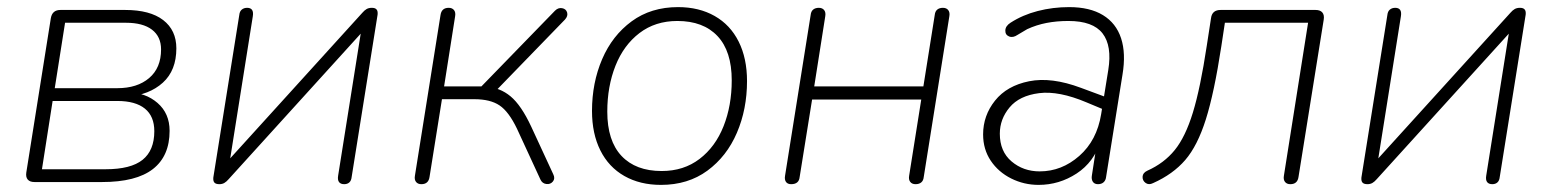

<svg xmlns="http://www.w3.org/2000/svg" viewBox="-20 -512 4363 540"><path d="M54 -27 123 -461Q127 -484 150 -484H332Q402 -484 439 -455.5Q476 -427 476 -376Q476 -314 438 -279.5Q400 -245 337 -240L339 -252Q389 -252 423 -222.5Q457 -193 457 -144Q457 -73 410 -36.5Q363 0 267 0H77Q64 0 58 -7Q52 -14 54 -27ZM414 -143Q414 -185 387.5 -206.5Q361 -228 310 -228H128L98 -36H277Q348 -36 381 -62.5Q414 -89 414 -143ZM433 -373Q433 -409 407.5 -428.5Q382 -448 334 -448H163L134 -264H310Q366 -264 399.5 -292.5Q433 -321 433 -373Z M580 -13 653 -470Q654 -480 660 -485Q666 -490 675 -490Q685 -490 689 -484Q693 -478 691 -466L622 -32H596L999 -476Q1005 -483 1011 -486.5Q1017 -490 1026 -490Q1035 -490 1039 -485.5Q1043 -481 1042 -471L969 -14Q968 -4 962.5 1Q957 6 948 6Q938 6 933.5 0Q929 -6 931 -18L1000 -452H1026L623 -8Q617 -1 611 2.5Q605 6 597 6Q587 6 583 1.5Q579 -3 580 -13Z M1147 -18 1219 -470Q1222 -490 1242 -490Q1252 -490 1257 -483.5Q1262 -477 1260 -466L1229 -269H1334L1541 -482Q1550 -491 1561 -489Q1572 -487 1575 -477Q1578 -467 1569 -457L1374 -256L1347 -268Q1386 -266 1416 -241Q1446 -216 1474 -156L1536 -22Q1542 -10 1535 -1.5Q1528 7 1516.5 5.5Q1505 4 1500 -7L1434 -150Q1411 -198 1385 -215.5Q1359 -233 1314 -233H1223L1188 -14Q1185 6 1165 6Q1155 6 1150 -0.5Q1145 -7 1147 -18Z M1645 -200Q1645 -279 1673.5 -345.5Q1702 -412 1756.5 -452Q1811 -492 1887 -492Q1946 -492 1990 -467Q2034 -442 2057.5 -395Q2081 -348 2081 -284Q2081 -205 2052.5 -138.5Q2024 -72 1969.5 -32Q1915 8 1839 8Q1780 8 1736 -17Q1692 -42 1668.5 -89Q1645 -136 1645 -200ZM2038 -286Q2038 -368 1998 -410.5Q1958 -453 1885 -453Q1823 -453 1778.5 -419Q1734 -385 1711 -327Q1688 -269 1688 -198Q1688 -116 1728 -73.5Q1768 -31 1841 -31Q1903 -31 1947.5 -65Q1992 -99 2015 -157Q2038 -215 2038 -286Z M2188 -18 2260 -470Q2261 -480 2267 -485Q2273 -490 2283 -490Q2293 -490 2298 -483.5Q2303 -477 2301 -466L2270 -269H2577L2609 -470Q2610 -480 2616 -485Q2622 -490 2632 -490Q2642 -490 2647 -483.5Q2652 -477 2650 -466L2578 -14Q2577 -4 2571 1Q2565 6 2555 6Q2545 6 2540 -0.5Q2535 -7 2537 -18L2571 -232H2264L2229 -14Q2228 -4 2222 1Q2216 6 2205 6Q2195 6 2190.5 -0.5Q2186 -7 2188 -18Z M2745 -134Q2745 -187 2778.5 -229Q2812 -271 2874.5 -283.5Q2937 -296 3020 -265L3101 -235L3096 -199L3036 -224Q2958 -257 2902.5 -250Q2847 -243 2819.5 -210Q2792 -177 2792 -136Q2792 -86 2825 -58Q2858 -30 2904 -30Q2966 -30 3015.5 -73.5Q3065 -117 3077 -191L3097 -315Q3108 -383 3081 -418Q3054 -453 2985 -453Q2952 -453 2923.5 -447.5Q2895 -442 2869 -430Q2856 -422 2842 -414Q2829 -405 2818 -409.5Q2807 -414 2807.5 -426.5Q2808 -439 2822 -448Q2856 -470 2898.5 -481Q2941 -492 2987 -492Q3045 -492 3082 -469.5Q3119 -447 3133 -404.5Q3147 -362 3137 -302L3091 -15Q3090 -5 3084 0.5Q3078 6 3068 6Q3058 6 3053.5 -1Q3049 -8 3051 -19L3066 -116H3076Q3057 -56 3008 -24Q2959 8 2901 8Q2860 8 2824 -10Q2788 -28 2766.5 -60Q2745 -92 2745 -134Z M3591 -18 3659 -448H3425L3415 -382Q3395 -251 3371.5 -176.5Q3348 -102 3313.5 -62Q3279 -22 3223 3Q3211 9 3202 2.5Q3193 -4 3193.5 -15Q3194 -26 3207 -32Q3254 -53 3284 -90Q3314 -127 3335 -195.5Q3356 -264 3374 -383L3386 -461Q3389 -484 3413 -484H3680Q3693 -484 3699 -477Q3705 -470 3703 -457L3632 -14Q3629 6 3609 6Q3599 6 3594 -0.5Q3589 -7 3591 -18Z M3809 -13 3882 -470Q3883 -480 3889 -485Q3895 -490 3904 -490Q3914 -490 3918 -484Q3922 -478 3920 -466L3851 -32H3825L4228 -476Q4234 -483 4240 -486.5Q4246 -490 4255 -490Q4264 -490 4268 -485.5Q4272 -481 4271 -471L4198 -14Q4197 -4 4191.5 1Q4186 6 4177 6Q4167 6 4162.5 0Q4158 -6 4160 -18L4229 -452H4255L3852 -8Q3846 -1 3840 2.5Q3834 6 3826 6Q3816 6 3812 1.5Q3808 -3 3809 -13Z"/></svg>

Font: SN Pro Thin
Style: Italic
Weight: 200
Italic angle: -9°
Designer: Tobias Whetton
Foundry: Supernotes
Version: Version 1.003;Glyphs 3.3 (3324)